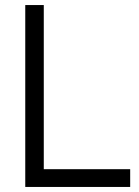

<svg xmlns="http://www.w3.org/2000/svg" viewBox="-20 -740 550 760"><path d="M80 -720H153.3V-70.3H495.3V0H80Z"/></svg>

Font: Tap Sans
Style: Regular
Weight: 400
Designer: Tap Payments
Foundry: Tap Payments
Version: Version 1.001;Glyphs 3.1.2 (3151)